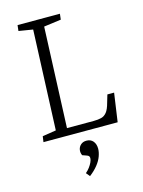

<svg xmlns="http://www.w3.org/2000/svg" viewBox="-140 -785 840 1130"><g transform="rotate(-15 279.5 -220.5)"><path d="M56 -35 139 -48 164 -656 78 -670 82 -705H340L336 -670L231 -656L206 -44H369Q396 -44 415.5 -49Q435 -54 449 -71.5Q463 -89 473 -127L487 -174H528L503 0H51ZM264 264 245 241Q259 229 269.5 215Q280 201 286.5 187Q293 173 293 162Q293 155 290 150.5Q287 146 279 143L251 133Q243 116 246 98.5Q249 81 262.5 69Q276 57 297 57Q323 57 337.5 74.5Q352 92 352 120Q352 141 343 166Q334 191 314 216Q294 241 264 264Z"/></g></svg>

Font: Literata 24pt Light
Style: Italic
Weight: 300
Italic angle: -2°
Designer: Latin by Veronika Burian and Jose Scaglione. Greek by Irene Vlachou. Cyrillic by Vera Evstafieva
Foundry: TypeTogether
Version: Version 3.103;gftools[0.9.29]